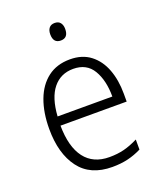

<svg xmlns="http://www.w3.org/2000/svg" viewBox="-137 -818 770 916"><g transform="rotate(-20 248.0 -360.0)"><path d="M259 -542Q321 -542 362.5 -510Q404 -478 424.5 -423.5Q445 -369 445 -300V-260H109Q110 -152 153 -95.5Q196 -39 278 -39Q319 -39 352.5 -47.5Q386 -56 424 -75V-24Q390 -7 354.5 1.5Q319 10 275 10Q164 10 108.5 -64Q53 -138 53 -263Q53 -346 76.5 -409Q100 -472 146 -507Q192 -542 259 -542ZM258 -494Q194 -494 155.5 -446.5Q117 -399 111 -306H389Q389 -388 357.5 -441Q326 -494 258 -494ZM250 -730Q269 -730 278.5 -718Q288 -706 288 -686Q288 -641 250 -641Q212 -641 212 -686Q212 -706 221.5 -718Q231 -730 250 -730Z"/></g></svg>

Font: Noto Sans Georgian SemiCondensed Light
Style: Regular
Weight: 300
Width: 4
Designer: Monotype Design Team, Akaki Razmadze
Foundry: Google LLC
Version: Version 2.005; ttfautohint (v1.8.4.7-5d5b)